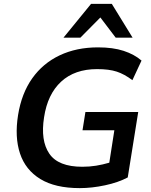

<svg xmlns="http://www.w3.org/2000/svg" viewBox="-20 -959 780 989"><path d="M391 10Q264 10 187.5 -37Q111 -84 83 -168.5Q55 -253 73 -366Q91 -478 146 -555.5Q201 -633 287.5 -674Q374 -715 485 -715Q562 -715 617 -697Q672 -679 709 -647L662 -546Q621 -577 581.5 -590Q542 -603 480 -603Q365 -603 295 -538.5Q225 -474 207 -355Q188 -235 234 -167.5Q280 -100 404 -100Q441 -100 475 -105.5Q509 -111 543 -121L569 -288H405L420 -382H692L638 -45Q589 -19 521 -4.5Q453 10 391 10ZM307 -765 449 -939H556L663 -765H576L497 -869L394 -765Z"/></svg>

Font: Mulish
Style: Bold Italic
Weight: 700
Italic angle: -9°
Designer: Vernon Adams
Foundry: Vernon Adams
Version: Version 3.603; ttfautohint (v1.8.3)